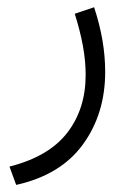

<svg xmlns="http://www.w3.org/2000/svg" viewBox="-20 -253 368 533"><path d="M24.9 260.3 6.3 209.5Q115.7 181.6 166.7 115.5Q217.8 49.3 217.8 -44.9Q217.8 -84 210 -126.5Q202.1 -168.9 187.5 -214.8L241.2 -232.9Q272 -140.1 272 -53.7Q272 63 210.2 147.9Q148.4 232.9 24.9 260.3Z"/></svg>

Font: Vazirmatn FD NL ExtraLight
Style: Regular
Weight: 200
Designer: Saber Rastikerdar
Foundry: Saber Rastikerdar
Version: Version 33.003